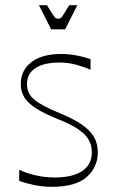

<svg xmlns="http://www.w3.org/2000/svg" viewBox="-20 -704 445 740"><path d="M54 -7V-50Q77 -38 114 -29Q151 -20 191 -20Q260 -20 297 -45Q334 -70 334 -117Q334 -146 320.5 -167.5Q307 -189 279 -207.5Q251 -226 205 -244Q151 -266 119.5 -286Q88 -306 74 -328.5Q60 -351 60 -380Q60 -433 101 -464.5Q142 -496 216 -496Q235 -496 254.5 -493.5Q274 -491 293 -486.5Q312 -482 329 -476V-435Q305 -446 273.5 -454.5Q242 -463 210 -463Q149 -463 116.5 -441.5Q84 -420 84 -379Q84 -344 111.5 -320.5Q139 -297 212 -267Q261 -247 293 -225.5Q325 -204 341 -178Q357 -152 357 -117Q357 -60 314.5 -22Q272 16 180 16Q144 16 111 9Q78 2 54 -7ZM177 -591 130 -684H161Q177 -658 184 -647Q191 -636 195 -634Q199 -632 204 -632Q210 -632 213.5 -634Q217 -636 224 -647Q231 -658 247 -684H278L231 -591Z"/></svg>

Font: Ojuju ExtraLight
Style: Regular
Weight: 200
Designer: Chisaokwu Joboson, Mirko Velimirovic
Foundry: Udi Foundry
Version: Version 1.000